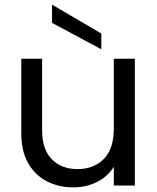

<svg xmlns="http://www.w3.org/2000/svg" viewBox="-20 -802 680 830"><path d="M162 -239Q162 -156 204 -113.5Q246 -71 315 -71Q385 -71 428.5 -114.5Q472 -158 472 -247V-548H563V0H472V-81Q445 -38 398.5 -15Q352 8 297 8Q234 8 183 -18Q132 -44 102 -96Q72 -148 72 -227V-548H162ZM205 -782 418 -657V-589L205 -703Z"/></svg>

Font: Poppins
Style: Regular
Weight: 400
Designer: Ninad Kale (Devanagari), Jonny Pinhorn (Latin)
Version: Version 5.002